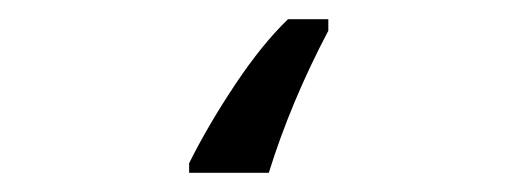

<svg xmlns="http://www.w3.org/2000/svg" viewBox="-20 40 540 200"><path d="M177 210Q197 170 225 128Q253 86 280 60H322V72Q283 146 260 220H177Z"/></svg>

Font: Noto Sans Mono UI Cond
Style: Regular
Weight: 400
Width: 3
Monospace: yes
Designer: Monotype Design team
Foundry: Monotype Imaging Inc.
Version: Version 1.000